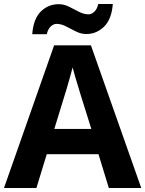

<svg xmlns="http://www.w3.org/2000/svg" viewBox="-20 -945 730 965"><path d="M527 0 475 -170H215L163 0H0L252 -717H437L690 0ZM439 -297 387 -463Q382 -480 374 -506Q366 -532 358 -559Q350 -586 345 -606Q340 -586 331.5 -556.5Q323 -527 315.5 -500.5Q308 -474 304 -463L253 -297ZM142 -773Q148 -851 185.5 -887.5Q223 -924 275 -924Q302 -924 327.5 -911Q353 -898 377.5 -885.5Q402 -873 425 -873Q440 -873 454 -886Q468 -899 474 -925H547Q541 -848 503 -811Q465 -774 414 -774Q388 -774 362.5 -786.5Q337 -799 312.5 -812Q288 -825 264 -825Q249 -825 235 -812Q221 -799 215 -773Z"/></svg>

Font: Noto IKEA Simplified Chinese
Style: Bold
Weight: 700
Designer: Monotype Design Team
Foundry: Monotype Imaging Inc.
Version: Version 1.100